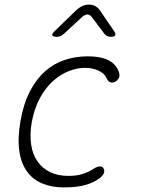

<svg xmlns="http://www.w3.org/2000/svg" viewBox="-20 -805 640 835"><path d="M69 -278Q82 -353 109.5 -406.5Q137 -460 175 -494Q213 -528 260.5 -544Q308 -560 360 -560Q392 -560 415.5 -555Q439 -550 454.5 -541.5Q470 -533 479.5 -522Q489 -511 494 -500Q504 -477 496.5 -465Q489 -453 478 -448Q467 -444 458 -448Q449 -452 443 -466Q435 -485 409 -497.5Q383 -510 349 -510Q315 -510 278.5 -495.5Q242 -481 209.5 -451.5Q177 -422 153 -377.5Q129 -333 118 -273Q109 -219 115.5 -176Q122 -133 143 -103Q164 -73 198 -56.5Q232 -40 278 -40Q313 -40 339.5 -48.5Q366 -57 387 -71Q399 -79 411 -81Q423 -83 429 -75Q432 -71 433 -65.5Q434 -60 432.5 -54.5Q431 -49 427 -43.5Q423 -38 417 -33Q403 -22 387 -14Q371 -6 351.5 -0.5Q332 5 309 7.5Q286 10 257 10Q205 10 164 -7Q123 -24 97.5 -59Q72 -94 64 -148.5Q56 -203 69 -278ZM227 -645Q210 -645 207.5 -651.5Q205 -658 219 -671L313 -762Q325 -773 338.5 -779Q352 -785 367 -785Q382 -785 393.5 -779Q405 -773 413 -762L476 -670Q484 -658 481 -651.5Q478 -645 461 -645Q453 -645 446.5 -648Q440 -651 435 -657L379 -731Q371 -742 360.5 -742Q350 -742 337 -731L258 -658Q250 -651 243 -648Q236 -645 227 -645Z"/></svg>

Font: Maple Mono NL Thin
Style: Italic
Weight: 250
Italic angle: -10°
Monospace: yes
Designer: subframe7536
Version: Version 7.000